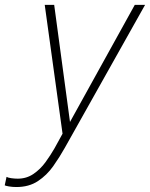

<svg xmlns="http://www.w3.org/2000/svg" viewBox="-86 -551 619 792"><path d="M-18.5 220.5Q-35 220.5 -49.2 218Q-63.5 215.5 -66.5 213.5L-59 178.5Q-53.5 182 -39.8 184Q-26 186 -13 186Q23.5 186 52 166.5Q80.5 147 101.8 117.8Q123 88.5 139 60.5L172 0.5L98.5 -531H137.5L204 -38.5H197.5L470 -531H512.5L181.5 58.5Q160 97 133.5 134.5Q107 172 70.2 196.2Q33.5 220.5 -18.5 220.5Z"/></svg>

Font: Epilogue ExtraLight
Style: Italic
Weight: 250
Italic angle: -12°
Designer: Tyler Finck
Foundry: Etcetera Type Co
Version: Version 2.112